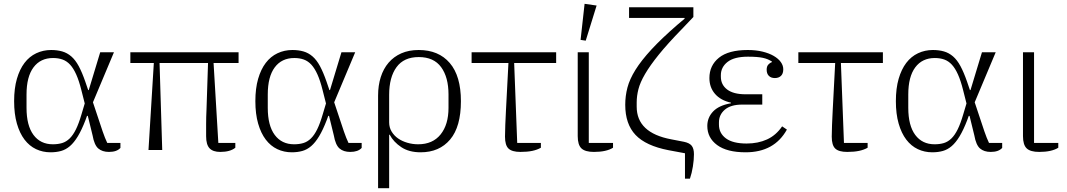

<svg xmlns="http://www.w3.org/2000/svg" viewBox="-20 -786 5593 1006"><path d="M611 -11Q592 10 551 10Q516 10 495 -8Q474 -26 465 -77L440 -179H436L428 -157Q408 -105 388 -72Q368 -39 346.5 -20.5Q325 -2 300 5Q275 12 245 12Q204 12 169 -4.5Q134 -21 108.5 -54.5Q83 -88 68.5 -138.5Q54 -189 54 -256Q54 -323 68.5 -373Q83 -423 108.5 -456.5Q134 -490 170 -507Q206 -524 248 -524Q280 -524 306 -516.5Q332 -509 353.5 -490.5Q375 -472 392.5 -439.5Q410 -407 427 -358L442 -314H445L505 -512H577L467 -250L518 -97Q524 -80 530 -64.5Q536 -49 542 -37H611ZM406 -315Q394 -363 379.5 -395.5Q365 -428 347.5 -447Q330 -466 308 -474Q286 -482 258 -482Q192 -482 155.5 -433Q119 -384 119 -291V-221Q119 -128 155.5 -79Q192 -30 257 -30Q284 -30 305.5 -36.5Q327 -43 345 -60.5Q363 -78 378 -108.5Q393 -139 407 -187L424 -244Z M786 -456H663V-512H1230V-456H1099L1124 -37H1213V-12Q1186 10 1134 10Q1096 10 1078 -9Q1060 -28 1060 -72Q1060 -97 1060 -135.5Q1060 -174 1062 -212L1070 -456H816L830 0H758Z M1875 -11Q1856 10 1815 10Q1780 10 1759 -8Q1738 -26 1729 -77L1704 -179H1700L1692 -157Q1672 -105 1652 -72Q1632 -39 1610.5 -20.5Q1589 -2 1564 5Q1539 12 1509 12Q1468 12 1433 -4.5Q1398 -21 1372.5 -54.5Q1347 -88 1332.5 -138.5Q1318 -189 1318 -256Q1318 -323 1332.5 -373Q1347 -423 1372.5 -456.5Q1398 -490 1434 -507Q1470 -524 1512 -524Q1544 -524 1570 -516.5Q1596 -509 1617.5 -490.5Q1639 -472 1656.5 -439.5Q1674 -407 1691 -358L1706 -314H1709L1769 -512H1841L1731 -250L1782 -97Q1788 -80 1794 -64.5Q1800 -49 1806 -37H1875ZM1670 -315Q1658 -363 1643.5 -395.5Q1629 -428 1611.5 -447Q1594 -466 1572 -474Q1550 -482 1522 -482Q1456 -482 1419.5 -433Q1383 -384 1383 -291V-221Q1383 -128 1419.5 -79Q1456 -30 1521 -30Q1548 -30 1569.5 -36.5Q1591 -43 1609 -60.5Q1627 -78 1642 -108.5Q1657 -139 1671 -187L1688 -244Z M1961 -285Q1961 -338 1975 -382Q1989 -426 2016 -457.5Q2043 -489 2082.5 -506.5Q2122 -524 2174 -524Q2278 -524 2336.5 -456Q2395 -388 2395 -256Q2395 -122 2338.5 -55Q2282 12 2184 12Q2123 12 2082.5 -15Q2042 -42 2022 -80H2019V200H1961ZM2171 -30Q2247 -30 2288.5 -81.5Q2330 -133 2330 -221V-291Q2330 -381 2291.5 -434Q2253 -487 2174 -487Q2096 -487 2057.5 -434Q2019 -381 2019 -289V-145Q2019 -118 2032 -96.5Q2045 -75 2066 -60.5Q2087 -46 2114.5 -38Q2142 -30 2171 -30Z M2814 -12Q2795 -1 2769 4.5Q2743 10 2707 10Q2663 10 2644.5 -7.5Q2626 -25 2626 -70Q2626 -93 2627.5 -131.5Q2629 -170 2631 -207L2644 -456H2451V-512H2894V-456H2674L2690 -37H2814Z M3065 -512V-37H3192V-12Q3157 10 3092 10Q3046 10 3026.5 -8.5Q3007 -27 3007 -73V-512ZM3022 -577 3043 -766 3106 -757 3049 -573Z M3569 17 3483 1Q3364 -22 3310 -79Q3256 -136 3256 -237Q3256 -283 3267.5 -327Q3279 -371 3309.5 -420Q3340 -469 3393 -526.5Q3446 -584 3529 -656L3567 -688V-692H3276V-748H3613V-697L3553 -634Q3478 -557 3432 -500Q3386 -443 3360 -398.5Q3334 -354 3325 -318.5Q3316 -283 3316 -249V-227Q3316 -90 3497 -56L3564 -43Q3593 -37 3604.5 -22Q3616 -7 3616 22Q3616 51 3610.5 86Q3605 121 3595 150H3569Z M3887 12Q3789 12 3737.5 -26Q3686 -64 3686 -126Q3686 -170 3716.5 -202Q3747 -234 3810 -245V-248Q3756 -260 3726.5 -294Q3697 -328 3697 -377Q3697 -443 3747 -483.5Q3797 -524 3898 -524Q3941 -524 3975.5 -515.5Q4010 -507 4034 -493Q4058 -479 4071 -461Q4084 -443 4084 -423Q4084 -400 4072 -388.5Q4060 -377 4040 -377Q4020 -377 4008.5 -388.5Q3997 -400 3997 -421Q3997 -438 4005.5 -447.5Q4014 -457 4025 -461V-463Q4005 -477 3977 -483Q3949 -489 3899 -489Q3827 -489 3792 -461.5Q3757 -434 3757 -392V-384Q3757 -342 3790 -317Q3823 -292 3886 -292H3974V-238H3869Q3809 -238 3778 -211.5Q3747 -185 3747 -145V-133Q3747 -88 3783.5 -61Q3820 -34 3892 -34Q3952 -34 3999 -55.5Q4046 -77 4078 -124L4103 -107Q4037 12 3887 12Z M4526 -12Q4507 -1 4481 4.5Q4455 10 4419 10Q4375 10 4356.5 -7.5Q4338 -25 4338 -70Q4338 -93 4339.5 -131.5Q4341 -170 4343 -207L4356 -456H4163V-512H4606V-456H4386L4402 -37H4526Z M5231 -11Q5212 10 5171 10Q5136 10 5115 -8Q5094 -26 5085 -77L5060 -179H5056L5048 -157Q5028 -105 5008 -72Q4988 -39 4966.5 -20.5Q4945 -2 4920 5Q4895 12 4865 12Q4824 12 4789 -4.5Q4754 -21 4728.5 -54.5Q4703 -88 4688.5 -138.5Q4674 -189 4674 -256Q4674 -323 4688.5 -373Q4703 -423 4728.5 -456.5Q4754 -490 4790 -507Q4826 -524 4868 -524Q4900 -524 4926 -516.5Q4952 -509 4973.5 -490.5Q4995 -472 5012.5 -439.5Q5030 -407 5047 -358L5062 -314H5065L5125 -512H5197L5087 -250L5138 -97Q5144 -80 5150 -64.5Q5156 -49 5162 -37H5231ZM5026 -315Q5014 -363 4999.5 -395.5Q4985 -428 4967.5 -447Q4950 -466 4928 -474Q4906 -482 4878 -482Q4812 -482 4775.5 -433Q4739 -384 4739 -291V-221Q4739 -128 4775.5 -79Q4812 -30 4877 -30Q4904 -30 4925.5 -36.5Q4947 -43 4965 -60.5Q4983 -78 4998 -108.5Q5013 -139 5027 -187L5044 -244Z M5398 -512V-37H5525V-12Q5490 10 5425 10Q5379 10 5359.5 -8.5Q5340 -27 5340 -73V-512Z"/></svg>

Font: IBM Plex Serif Light
Style: Regular
Weight: 300
Designer: Mike Abbink, Paul van der Laan, Pieter van Rosmalen
Foundry: Bold Monday
Version: Version 3.001